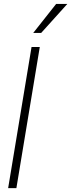

<svg xmlns="http://www.w3.org/2000/svg" viewBox="-20 -970 367 990"><path d="M185.1 -727.5 64.5 0H22L142.6 -727.5ZM151.4 -800.3 269.5 -949.7H327.1L192.4 -800.3Z"/></svg>

Font: Inter Display Extra Light
Style: Italic
Weight: 200
Italic angle: -9.39999°
Designer: Rasmus Andersson
Foundry: rsms
Version: Version 4.000;git-4fc901f